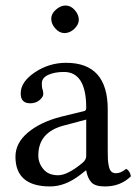

<svg xmlns="http://www.w3.org/2000/svg" viewBox="-20 -667 497 697"><path d="M166 -599.1Q166 -617.2 183.1 -632.1Q200.2 -647 217.8 -647Q236.8 -647 251.5 -630.4Q266.1 -613.8 266.1 -595.2Q266.1 -578.1 250 -562.5Q233.9 -546.9 213.9 -546.9Q195.8 -546.9 180.9 -563.5Q166 -580.1 166 -599.1ZM293 -232.9 213.9 -211.9Q118.7 -188 119.1 -102.1Q119.1 -75.2 137.5 -53Q155.8 -30.8 190.9 -30.8Q225.1 -30.8 278.8 -75.2Q293 -86.4 293 -101.1ZM293 -47.9H291L271 -32.2Q216.8 9.8 162.1 9.8Q36.1 9.8 36.1 -98.1Q36.1 -147.9 81.5 -186Q127 -224.1 201.2 -243.2L287.1 -264.2Q293 -266.1 293 -275.9Q293 -405.8 211.9 -405.8Q178.7 -405.8 155.3 -395.3Q131.8 -384.8 131.8 -363.8Q131.8 -349.6 133.8 -344.2Q136.7 -338.4 137.2 -326.2Q137.2 -314.9 123.5 -303.5Q109.9 -292 89.8 -292Q54.7 -292 55.2 -328.1Q55.2 -370.1 106.7 -404.5Q158.2 -439 220.2 -439Q371.1 -439 371.1 -270V-123Q371.1 -102.1 371.6 -90.1Q372.1 -78.1 375 -64Q377.9 -49.8 384.5 -43.9Q391.1 -38.1 400.9 -38.1Q418.9 -38.1 438 -54.2Q452.1 -46.4 455.1 -26.9Q417 10.3 359.9 9.8Q325.7 9.8 311.8 -5.1Q297.9 -20 293 -47.9Z"/></svg>

Font: Linux Libertine
Style: Regular
Weight: 400
Designer: Philipp H. Poll
Foundry: Philipp H. Poll
Version: Version 5.3.0 ; ttfautohint (v0.9)